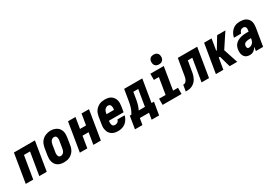

<svg xmlns="http://www.w3.org/2000/svg" viewBox="52 -1863 4396 3074"><g transform="rotate(-30 2250.0 -326.0)"><path d="M0 0 87 -530H475L388 0H250L319 -416H207L138 0Z M706 8Q676 8 647.5 2Q619 -4 595 -19Q571 -34 555 -57Q539 -80 531 -107.5Q523 -135 523.5 -165Q524 -195 529 -225L550 -355Q555 -380 563.5 -404.5Q572 -429 587 -451.5Q602 -474 623.5 -491.5Q645 -509 669.5 -519.5Q694 -530 719 -535.5Q744 -541 770 -541Q800 -541 828 -533.5Q856 -526 880 -511Q904 -496 920.5 -473Q937 -450 944.5 -422.5Q952 -395 951.5 -365Q951 -335 946 -305L925 -175Q921 -150 912 -125.5Q903 -101 888 -79Q873 -57 852 -39.5Q831 -22 806.5 -11Q782 0 756.5 4Q731 8 706 8ZM709 -106Q725 -106 740 -113.5Q755 -121 765.5 -134Q776 -147 781.5 -162.5Q787 -178 790 -194L811 -324Q813 -335 814 -346Q815 -357 814.5 -368Q814 -379 811 -389.5Q808 -400 802 -408Q796 -416 786 -420Q776 -424 765 -424Q749 -424 734 -416Q719 -408 709 -395Q699 -382 693.5 -366.5Q688 -351 685 -336L664 -206Q662 -195 661 -184Q660 -173 661 -162.5Q662 -152 664.5 -141.5Q667 -131 673 -123Q679 -115 688.5 -110.5Q698 -106 709 -106Z M1000 0 1087 -530H1225L1192 -328H1304L1337 -530H1475L1388 0H1250L1285 -214H1173L1138 0Z M1710 8Q1688 8 1665.5 5Q1643 2 1623 -6Q1603 -14 1586 -26.5Q1569 -39 1556.5 -55.5Q1544 -72 1536.5 -92.5Q1529 -113 1525.5 -135Q1522 -157 1523.5 -179.5Q1525 -202 1529 -225L1550 -355Q1555 -380 1563.5 -404.5Q1572 -429 1587 -451Q1602 -473 1623.5 -490.5Q1645 -508 1669 -519Q1693 -530 1718.5 -534Q1744 -538 1769 -538Q1799 -538 1828 -532Q1857 -526 1880.5 -511Q1904 -496 1920.5 -473Q1937 -450 1944.5 -422.5Q1952 -395 1951.5 -365Q1951 -335 1946 -305L1930 -210H1660L1659 -207Q1657 -195 1656 -183.5Q1655 -172 1656.5 -160.5Q1658 -149 1661 -138Q1664 -127 1671 -119Q1678 -111 1688.5 -106.5Q1699 -102 1710 -102Q1723 -102 1736 -105.5Q1749 -109 1759.5 -116.5Q1770 -124 1777.5 -135.5Q1785 -147 1788 -160H1920Q1912 -125 1893 -92.5Q1874 -60 1845 -36.5Q1816 -13 1780.5 -2.5Q1745 8 1710 8ZM1678 -320H1815L1816 -323Q1818 -335 1819 -346.5Q1820 -358 1819 -369.5Q1818 -381 1815 -391.5Q1812 -402 1805.5 -410.5Q1799 -419 1788.5 -423.5Q1778 -428 1767 -428Q1750 -428 1734 -420.5Q1718 -413 1706.5 -399Q1695 -385 1689 -369Q1683 -353 1681 -337Z M1951 118 1989 -114H2019Q2034 -139 2046.5 -166Q2059 -193 2067.5 -220Q2076 -247 2081.5 -275Q2087 -303 2092 -331L2125 -530H2460L2391 -114H2436L2397 118H2259L2279 0H2109L2089 118ZM2269 -114 2319 -416H2229L2212 -315Q2208 -289 2203 -263.5Q2198 -238 2191.5 -213Q2185 -188 2175.5 -163Q2166 -138 2154 -114Z M2530 0V-114H2651L2701 -416H2609V-530H2857L2789 -114H2880V0ZM2806 -590Q2785 -590 2765 -597.5Q2745 -605 2733 -621.5Q2721 -638 2717.5 -659Q2714 -680 2718 -702Q2720 -717 2728 -730.5Q2736 -744 2748.5 -753.5Q2761 -763 2776.5 -766.5Q2792 -770 2806 -770Q2828 -770 2847.5 -762.5Q2867 -755 2879.5 -738.5Q2892 -722 2895 -701Q2898 -680 2895 -658Q2892 -643 2884.5 -629.5Q2877 -616 2864 -606.5Q2851 -597 2836 -593.5Q2821 -590 2806 -590Z M2958 0 2977 -114Q2988 -114 2999.5 -117Q3011 -120 3020.5 -127.5Q3030 -135 3037 -145Q3044 -155 3049 -166Q3054 -177 3057.5 -188.5Q3061 -200 3063 -211Q3065 -222 3067 -233.5Q3069 -245 3071 -256Q3071 -257 3071.5 -258.5Q3072 -260 3072 -261V-263Q3072 -263 3072 -263.5Q3072 -264 3072 -264L3117 -530H3475L3388 0H3250L3319 -416H3236L3207 -245Q3204 -221 3199 -197.5Q3194 -174 3186 -151Q3178 -128 3166 -105.5Q3154 -83 3137 -64.5Q3120 -46 3098 -32Q3076 -18 3052.5 -10.5Q3029 -3 3005 -1.5Q2981 0 2958 0Z M3515 0 3603 -530H3741L3707 -322H3718L3844 -530H3997L3947 -455L3822 -265L3909 0H3769L3711 -208H3688L3653 0Z M4143 8Q4122 8 4101 3Q4080 -2 4063.5 -14Q4047 -26 4036.5 -43.5Q4026 -61 4021 -81Q4016 -101 4016 -123Q4016 -145 4019 -166Q4023 -192 4034 -218Q4045 -244 4065.5 -263.5Q4086 -283 4111 -295.5Q4136 -308 4162.5 -315.5Q4189 -323 4215 -325.5Q4241 -328 4267 -328H4309L4312 -350Q4315 -364 4314.5 -377.5Q4314 -391 4308.5 -403Q4303 -415 4291 -421.5Q4279 -428 4265 -428Q4252 -428 4238.5 -423.5Q4225 -419 4215 -409Q4205 -399 4198.5 -386.5Q4192 -374 4189 -360H4057Q4062 -385 4071.5 -408Q4081 -431 4095 -451.5Q4109 -472 4128.5 -489.5Q4148 -507 4170.5 -518Q4193 -529 4217.5 -533.5Q4242 -538 4265 -538Q4293 -538 4320.5 -533.5Q4348 -529 4371 -516.5Q4394 -504 4411.5 -484.5Q4429 -465 4437.5 -440Q4446 -415 4446.5 -387Q4447 -359 4443 -332L4388 0H4254L4266 -73Q4257 -56 4244 -41Q4231 -26 4215 -14.5Q4199 -3 4180.5 2.5Q4162 8 4144 8Q4144 8 4144 8Q4144 8 4143 8ZM4185 -102Q4204 -102 4223 -110Q4242 -118 4256 -133Q4270 -148 4277.5 -167Q4285 -186 4288 -205L4291 -218H4267Q4256 -218 4245 -217.5Q4234 -217 4222.5 -215Q4211 -213 4199.5 -209.5Q4188 -206 4178 -200Q4168 -194 4161.5 -183.5Q4155 -173 4153 -162Q4152 -155 4152 -148Q4152 -141 4152.5 -134.5Q4153 -128 4155 -122Q4157 -116 4161 -111Q4165 -106 4171.5 -104Q4178 -102 4185 -102Z"/></g></svg>

Font: Iosevka Curly Heavy Oblique
Style: Regular
Weight: 900
Italic angle: -9°
Monospace: yes
Designer: Belleve Invis
Foundry: Belleve Invis
Version: Version 11.1.0; ttfautohint (v1.8.3)